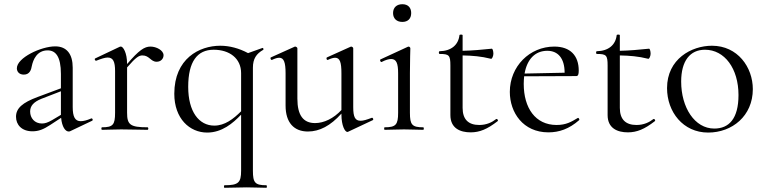

<svg xmlns="http://www.w3.org/2000/svg" viewBox="-20 -616 3628 911"><path d="M314 6 417 -43C423 -46 419 -56 413 -54C392 -45 376 -41 363 -41C336 -41 325 -62 325 -108V-295C325 -359 297 -396 242 -396C175 -396 60 -342 60 -292C60 -277 70 -262 93 -262C121 -262 128 -285 131 -303C137 -332 155 -377 206 -377C244 -377 269 -348 269 -265V-197L159 -156C86 -129 56 -102 56 -62C56 -24 83 7 134 7C163 7 186 -2 218 -23L270 -57C274 -14 290 8 306 8C310 8 312 7 314 6ZM123 -87C123 -113 139 -132 176 -147L269 -183V-76V-71L227 -46C206 -34 193 -30 179 -30C144 -30 123 -56 123 -87Z M464 0C487 0 520 -2 555 -2C602 -2 648 0 680 0C685 0 685 -12 680 -12C598 -12 583 -24 583 -81V-296C626 -346 640 -353 656 -353C689 -353 695 -323 723 -323C744 -323 756 -338 756 -354C756 -377 722 -395 694 -395C666 -395 640 -379 583 -312V-313C583 -366 564 -395 554 -395C552 -395 550 -395 548 -394L432 -339C426 -336 432 -326 437 -328C460 -337 478 -343 491 -343C517 -343 526 -323 526 -279V-81C526 -24 516 -12 464 -12C460 -12 460 0 464 0Z M963 13C1033 13 1085 -31 1124 -72V194C1124 251 1111 263 1045 263C1042 263 1042 275 1045 275L1151 273C1186 273 1219 275 1244 275C1247 275 1247 263 1244 263C1190 263 1180 251 1180 194V-295C1180 -338 1197 -361 1228 -379C1233 -381 1229 -391 1224 -388L1157 -364C1114 -387 1069 -399 1025 -399C926 -399 807 -338 807 -171C807 -53 880 13 963 13ZM873 -204C873 -324 916 -380 994 -380C1069 -380 1124 -339 1124 -269V-88C1087 -51 1046 -20 997 -20C924 -20 873 -86 873 -204Z M1441 8C1496 8 1548 -19 1600 -77V-73C1600 -19 1617 10 1628 10C1629 10 1630 10 1632 9L1749 -46C1754 -49 1749 -59 1744 -57C1720 -48 1704 -43 1691 -43C1665 -43 1656 -61 1656 -107V-387C1656 -391 1650 -395 1646 -395C1645 -395 1645 -395 1643 -394L1532 -344C1526 -342 1530 -329 1536 -332C1551 -339 1562 -342 1570 -342C1593 -342 1600 -320 1600 -268V-94C1563 -54 1517 -32 1475 -32C1419 -32 1391 -69 1391 -148V-387C1391 -391 1384 -395 1381 -395C1379 -395 1379 -395 1377 -394L1266 -344C1260 -342 1265 -329 1271 -332C1286 -339 1296 -342 1305 -342C1327 -342 1335 -320 1335 -268V-115C1335 -34 1375 8 1441 8Z M1805 0C1830 0 1862 -2 1897 -2C1932 -2 1964 0 1988 0C1992 0 1992 -12 1988 -12C1935 -12 1925 -24 1925 -81V-269C1925 -333 1927 -376 1927 -387C1927 -391 1922 -395 1919 -395C1918 -395 1918 -395 1915 -394L1785 -334C1781 -332 1785 -320 1791 -322C1810 -332 1825 -336 1836 -336C1861 -336 1869 -315 1869 -268V-81C1869 -24 1858 -12 1805 -12C1802 -12 1802 0 1805 0ZM1889 -512C1915 -512 1931 -527 1931 -554C1931 -580 1916 -596 1889 -596C1863 -596 1845 -581 1845 -554C1845 -528 1862 -512 1889 -512Z M2213 12C2256 12 2292 -3 2341 -41C2346 -45 2339 -54 2334 -51C2315 -36 2289 -23 2254 -23C2203 -23 2175 -49 2175 -104V-353C2222 -352 2262 -349 2310 -337C2315 -336 2321 -351 2321 -361C2321 -374 2317 -385 2314 -385C2265 -380 2222 -376 2175 -375V-449C2175 -453 2160 -453 2160 -449C2155 -403 2121 -374 2066 -373C2061 -373 2061 -360 2066 -360C2111 -360 2117 -354 2117 -305V-70C2117 -7 2164 12 2213 12Z M2582 12C2633 12 2680 -4 2728 -46C2731 -50 2725 -59 2721 -56C2691 -38 2666 -23 2621 -23C2520 -23 2465 -104 2465 -218C2465 -231 2466 -244 2467 -254L2714 -255C2723 -255 2726 -263 2726 -281C2726 -352 2686 -395 2610 -395C2493 -395 2399 -301 2399 -180C2399 -82 2462 12 2582 12ZM2469 -267C2481 -335 2519 -375 2577 -375C2627 -375 2659 -340 2659 -271Z M2959 12C3002 12 3038 -3 3087 -41C3092 -45 3085 -54 3080 -51C3061 -36 3035 -23 3000 -23C2949 -23 2921 -49 2921 -104V-353C2968 -352 3008 -349 3056 -337C3061 -336 3067 -351 3067 -361C3067 -374 3063 -385 3060 -385C3011 -380 2968 -376 2921 -375V-449C2921 -453 2906 -453 2906 -449C2901 -403 2867 -374 2812 -373C2807 -373 2807 -360 2812 -360C2857 -360 2863 -354 2863 -305V-70C2863 -7 2910 12 2959 12Z M3340 13C3454 13 3552 -66 3552 -193C3552 -297 3480 -399 3358 -399C3261 -399 3145 -336 3145 -198C3145 -85 3221 13 3340 13ZM3369 -6C3276 -6 3212 -106 3212 -229C3212 -327 3254 -380 3325 -380C3418 -380 3484 -291 3484 -165C3484 -53 3439 -6 3369 -6Z"/></svg>

Font: Cormorant Garamond
Style: Regular
Weight: 400
Designer: Christian Thalmann (Catharsis Fonts)
Foundry: Catharsis Fonts
Version: Version 4.002;Glyphs 3.4 (3410)